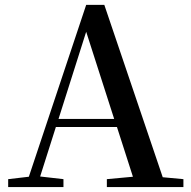

<svg xmlns="http://www.w3.org/2000/svg" viewBox="-20 -760 775 780"><path d="M330.1 -630.9 217.8 -276.9H443.8ZM414.1 0V-32.2L520 -42L455.1 -244.1H207L143.1 -43L237.8 -32.2V0H13.2V-32.2L97.2 -42L330.1 -740.2H403.8L641.1 -40L725.1 -32.2V0Z"/></svg>

Font: Source Han Serif TW SemiBold
Style: Regular
Weight: 600
Designer: Ryoko NISHIZUKA Ë•øÂ°öÊ∂ºÂ≠ê (kana & ideographs); Frank Grie√ühammer (Latin, Greek & Cyrillic); Wenlong ZHANG Âº†ÊñáÈæô 
Foundry: Adobe
Version: Version 2.003;hotconv 1.1.1;makeotfexe 2.6.0